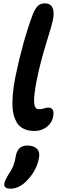

<svg xmlns="http://www.w3.org/2000/svg" viewBox="-20 -780 385 1160"><path d="M189.9 11.2Q170.9 11.2 155 8.5Q139.2 5.9 121.6 -2.9Q104 -11.7 91.6 -25.9Q79.1 -40 69.3 -65.2Q59.6 -90.3 56.4 -124Q53.2 -157.7 57.1 -207Q61 -256.3 73.2 -316.9Q116.2 -525.9 178.2 -693.8Q192.4 -729.5 209.2 -744.6Q226.1 -759.8 251 -759.8Q283.7 -759.8 296.9 -733.9Q310.1 -708 298.8 -654.8Q293.5 -628.9 258.8 -516.8Q224.1 -404.8 202.1 -296.9Q193.4 -252.9 189.5 -220.7Q185.5 -188.5 185.8 -169.4Q186 -150.4 190.2 -139.2Q194.3 -127.9 200.2 -124Q206.1 -120.1 214.8 -120.1Q229.5 -120.1 246.3 -125Q263.2 -129.9 270 -129.9Q312.5 -129.9 300.8 -74.2Q293.5 -36.1 261.7 -12.5Q230 11.2 189.9 11.2ZM43.9 359.9Q22 359.9 12.5 351.3Q2.9 342.8 6.8 326.2Q10.7 307.6 33.2 271Q40 260.7 45.7 251.5Q51.3 242.2 55.2 232.9Q59.1 223.6 61.8 217.5Q64.5 211.4 66.9 201.4Q69.3 191.4 70.3 187.7Q71.3 184.1 73.5 172.9Q75.7 161.6 76.2 159.2Q81.5 130.9 98.6 115Q115.7 99.1 145 99.1Q184.6 99.1 203.9 119.6Q223.1 140.1 214.8 176.8Q199.7 257.8 131.8 321.8Q89.4 359.9 43.9 359.9Z"/></svg>

Font: Shantell Sans Normal
Style: Italic
Weight: 600
Italic angle: -11.31°
Designer: Stephen Nixon, Anya Danilova, Shantell Martin
Foundry: Arrow Type
Version: Version 1.006;[559af2be0]